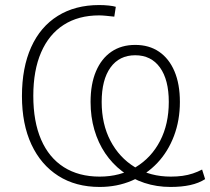

<svg xmlns="http://www.w3.org/2000/svg" viewBox="-20 -733 833 761"><path d="M375 8Q280 8 211 -36Q142 -80 104.5 -160.5Q67 -241 67 -352Q67 -465 103.5 -546Q140 -627 209 -670Q278 -713 373 -713Q393 -713 411.5 -711Q430 -709 439 -706L433 -667Q415 -669 399.5 -670.5Q384 -672 373 -672Q291 -672 232.5 -634.5Q174 -597 143 -525.5Q112 -454 112 -353Q112 -251 143 -179.5Q174 -108 233 -70.5Q292 -33 375 -33Q456 -33 518 -70.5Q580 -108 614.5 -174.5Q649 -241 649 -329Q649 -417 614 -465.5Q579 -514 516 -514Q453 -514 418 -465.5Q383 -417 383 -329Q383 -241 418 -174.5Q453 -108 514.5 -70.5Q576 -33 657 -33Q682 -33 703.5 -36Q725 -39 744.5 -45.5Q764 -52 781 -61L793 -23Q768 -7 734 0.5Q700 8 656 8Q601 8 552.5 -8Q504 -24 464.5 -54Q425 -84 397 -125.5Q369 -167 354 -218.5Q339 -270 339 -329Q339 -400 360.5 -450.5Q382 -501 421.5 -528Q461 -555 516 -555Q571 -555 610.5 -528Q650 -501 671.5 -450.5Q693 -400 693 -329Q693 -256 669.5 -194Q646 -132 603.5 -87Q561 -42 502.5 -17Q444 8 375 8Z"/></svg>

Font: Nunito Sans 12pt ExtraLight
Style: Regular
Weight: 200
Designer: Vernon Adams
Foundry: Vernon Adams
Version: Version 3.101;gftools[0.9.27]